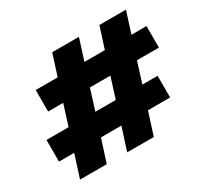

<svg xmlns="http://www.w3.org/2000/svg" viewBox="-146 -891 1134 1082"><g transform="rotate(-30 421.0 -350.0)"><path d="M392 0H565L612 -147H756V-288H657L699 -422H842V-562H744L788 -700H615L571 -562H438L482 -700H308L264 -562H121V-422H219L177 -288H33V-147H132L85 0H259L306 -147H439ZM351 -288 393 -422H526L484 -288Z"/></g></svg>

Font: Fixel Display 20240404 ExBold
Style: Italic
Weight: 800
Italic angle: -10°
Designer: AlfaBravo + MacPaw
Foundry: Kyrylo Tkachov, Marchela Mozhyna, Serhii Makarenko, Maria Weinstein, Zakhar Kryvoshyya
Version: Version 1.211;Glyphs 3.2 (3225)